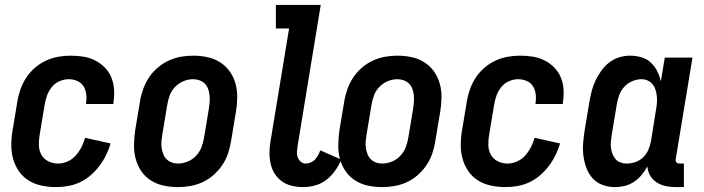

<svg xmlns="http://www.w3.org/2000/svg" viewBox="-20 -755 2873 783"><path d="M209 8Q179 8 150 2Q121 -4 97.5 -18.5Q74 -33 58 -55.5Q42 -78 34 -105.5Q26 -133 26 -162.5Q26 -192 31 -222L51 -342Q55 -367 64 -392Q73 -417 87.5 -439Q102 -461 123 -479Q144 -497 168 -508Q192 -519 217.5 -523.5Q243 -528 268 -528Q294 -528 319.5 -524Q345 -520 367 -509Q389 -498 406.5 -480.5Q424 -463 433.5 -440.5Q443 -418 445 -392.5Q447 -367 443 -340L442 -331H331V-336Q334 -354 331.5 -372Q329 -390 320 -404Q311 -418 294.5 -425Q278 -432 260 -432Q241 -432 222 -423.5Q203 -415 190.5 -399Q178 -383 171.5 -364.5Q165 -346 162 -327L142 -207Q138 -185 138.5 -163.5Q139 -142 148.5 -124.5Q158 -107 176.5 -97.5Q195 -88 217 -88Q236 -88 255.5 -96.5Q275 -105 289 -121Q303 -137 312.5 -155.5Q322 -174 327 -193L431 -170Q424 -146 412.5 -122.5Q401 -99 385.5 -78.5Q370 -58 350 -40.5Q330 -23 306.5 -12Q283 -1 258 3.5Q233 8 209 8Z M706 8Q676 8 647.5 2Q619 -4 595.5 -19Q572 -34 556.5 -56.5Q541 -79 533.5 -106.5Q526 -134 526.5 -163.5Q527 -193 531 -222L551 -342Q555 -367 564 -392Q573 -417 587.5 -439Q602 -461 623 -479Q644 -497 668 -508Q692 -519 717 -523.5Q742 -528 767 -528Q797 -528 825.5 -522Q854 -516 877.5 -501Q901 -486 917 -463.5Q933 -441 940.5 -413.5Q948 -386 947.5 -356.5Q947 -327 942 -298L922 -178Q918 -153 909.5 -128Q901 -103 886 -81Q871 -59 850.5 -41Q830 -23 806 -12Q782 -1 756.5 3.5Q731 8 706 8ZM706 -88Q725 -88 745 -96Q765 -104 779.5 -119.5Q794 -135 801.5 -154.5Q809 -174 812 -193L832 -313Q834 -327 835 -340.5Q836 -354 834.5 -367.5Q833 -381 828.5 -393Q824 -405 815 -414Q806 -423 793.5 -427.5Q781 -432 767 -432Q748 -432 728.5 -424Q709 -416 694 -400.5Q679 -385 672 -365.5Q665 -346 662 -327L642 -207Q640 -193 638.5 -179.5Q637 -166 639 -152.5Q641 -139 645.5 -127Q650 -115 659 -106Q668 -97 680 -92.5Q692 -88 706 -88Z M1217 8Q1194 8 1171.5 3Q1149 -2 1131 -14.5Q1113 -27 1101 -45.5Q1089 -64 1084 -86Q1079 -108 1079 -131Q1079 -154 1083 -178L1159 -639H1105V-735H1288L1194 -162Q1192 -150 1191 -137.5Q1190 -125 1194 -114Q1198 -103 1206.5 -95.5Q1215 -88 1227 -88Q1237 -88 1247.5 -92.5Q1258 -97 1265 -105Q1272 -113 1277.5 -122.5Q1283 -132 1286 -142L1372 -104Q1362 -81 1347 -59.5Q1332 -38 1311.5 -22Q1291 -6 1266 1Q1241 8 1217 8Z M1539 8Q1509 8 1480.5 2Q1452 -4 1428.5 -19Q1405 -34 1389.5 -56.5Q1374 -79 1366.5 -106.5Q1359 -134 1359.5 -163.5Q1360 -193 1364 -222L1384 -342Q1388 -367 1397 -392Q1406 -417 1420.5 -439Q1435 -461 1456 -479Q1477 -497 1501 -508Q1525 -519 1550 -523.5Q1575 -528 1600 -528Q1630 -528 1658.5 -522Q1687 -516 1710.5 -501Q1734 -486 1750 -463.5Q1766 -441 1773.5 -413.5Q1781 -386 1780.5 -356.5Q1780 -327 1775 -298L1755 -178Q1751 -153 1742.5 -128Q1734 -103 1719 -81Q1704 -59 1683.5 -41Q1663 -23 1639 -12Q1615 -1 1589.5 3.5Q1564 8 1539 8ZM1539 -88Q1558 -88 1578 -96Q1598 -104 1612.5 -119.5Q1627 -135 1634.5 -154.5Q1642 -174 1645 -193L1665 -313Q1667 -327 1668 -340.5Q1669 -354 1667.5 -367.5Q1666 -381 1661.5 -393Q1657 -405 1648 -414Q1639 -423 1626.5 -427.5Q1614 -432 1600 -432Q1581 -432 1561.5 -424Q1542 -416 1527 -400.5Q1512 -385 1505 -365.5Q1498 -346 1495 -327L1475 -207Q1473 -193 1471.5 -179.5Q1470 -166 1472 -152.5Q1474 -139 1478.5 -127Q1483 -115 1492 -106Q1501 -97 1513 -92.5Q1525 -88 1539 -88Z M2042 8Q2012 8 1983 2Q1954 -4 1930.5 -18.5Q1907 -33 1891 -55.5Q1875 -78 1867 -105.5Q1859 -133 1859 -162.5Q1859 -192 1864 -222L1884 -342Q1888 -367 1897 -392Q1906 -417 1920.5 -439Q1935 -461 1956 -479Q1977 -497 2001 -508Q2025 -519 2050.5 -523.5Q2076 -528 2101 -528Q2127 -528 2152.5 -524Q2178 -520 2200 -509Q2222 -498 2239.5 -480.5Q2257 -463 2266.5 -440.5Q2276 -418 2278 -392.5Q2280 -367 2276 -340L2275 -331H2164V-336Q2167 -354 2164.5 -372Q2162 -390 2153 -404Q2144 -418 2127.5 -425Q2111 -432 2093 -432Q2074 -432 2055 -423.5Q2036 -415 2023.5 -399Q2011 -383 2004.5 -364.5Q1998 -346 1995 -327L1975 -207Q1971 -185 1971.5 -163.5Q1972 -142 1981.5 -124.5Q1991 -107 2009.5 -97.5Q2028 -88 2050 -88Q2069 -88 2088.5 -96.5Q2108 -105 2122 -121Q2136 -137 2145.5 -155.5Q2155 -174 2160 -193L2264 -170Q2257 -146 2245.5 -122.5Q2234 -99 2218.5 -78.5Q2203 -58 2183 -40.5Q2163 -23 2139.5 -12Q2116 -1 2091 3.5Q2066 8 2042 8Z M2489 8Q2462 8 2438 -0.5Q2414 -9 2397.5 -27Q2381 -45 2372 -68.5Q2363 -92 2359.5 -117.5Q2356 -143 2358 -169.5Q2360 -196 2364 -222L2384 -342Q2388 -364 2393.5 -385.5Q2399 -407 2409 -427.5Q2419 -448 2432.5 -467Q2446 -486 2465 -500.5Q2484 -515 2506 -521.5Q2528 -528 2549 -528Q2573 -528 2595.5 -521.5Q2618 -515 2634 -500Q2650 -485 2660 -465Q2670 -445 2675 -423L2691 -520H2804L2736 -108Q2735 -104 2735.5 -100Q2736 -96 2738.5 -93Q2741 -90 2744.5 -89Q2748 -88 2752 -88H2769V8H2736Q2715 8 2695.5 4Q2676 0 2659 -10.5Q2642 -21 2632 -38Q2622 -55 2620 -76Q2610 -58 2596.5 -41.5Q2583 -25 2565.5 -13.5Q2548 -2 2528 3Q2508 8 2489 8ZM2535 -88Q2553 -88 2571 -94Q2589 -100 2603 -113.5Q2617 -127 2624.5 -145Q2632 -163 2635 -180L2654 -300Q2657 -315 2658.5 -329.5Q2660 -344 2659 -358Q2658 -372 2654.5 -385Q2651 -398 2643 -409Q2635 -420 2622.5 -426Q2610 -432 2596 -432Q2577 -432 2557.5 -423.5Q2538 -415 2524.5 -399.5Q2511 -384 2504.5 -365Q2498 -346 2495 -327L2475 -207Q2473 -193 2471.5 -179.5Q2470 -166 2471.5 -153Q2473 -140 2477.5 -128Q2482 -116 2490 -106.5Q2498 -97 2510 -92.5Q2522 -88 2535 -88Z"/></svg>

Font: Iosevka Custom
Style: Bold Italic
Weight: 700
Italic angle: -9°
Designer: Belleve Invis
Foundry: Belleve Invis
Version: Version 30.3.1; ttfautohint (v1.8.3)